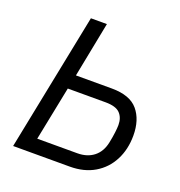

<svg xmlns="http://www.w3.org/2000/svg" viewBox="-127 -806 858 914"><g transform="rotate(20 302.0 -349.0)"><path d="M39 0 179 -698H260L205 -418H387Q479 -418 519.5 -370Q560 -322 560 -242Q560 -172 531.5 -117Q503 -62 450.5 -31Q398 0 326 0ZM135 -72H338Q388 -72 421 -98Q454 -124 464 -173Q470 -202 473 -226.5Q476 -251 476 -265Q476 -302 455 -324Q434 -346 381 -346H190Z"/></g></svg>

Font: IBM Plex Sans
Style: Italic
Weight: 400
Italic angle: -11.31°
Designer: Mike Abbink, Paul van der Laan, Pieter van Rosmalen
Foundry: Bold Monday
Version: Version 3.201